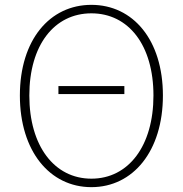

<svg xmlns="http://www.w3.org/2000/svg" viewBox="-20 -759 754 792"><path d="M221 -371H493V-404H221ZM357 13C529 13 652 -136 652 -365C652 -594 529 -739 357 -739C185 -739 62 -594 62 -365C62 -136 185 13 357 13ZM357 -22C204 -22 101 -157 101 -365C101 -573 204 -704 357 -704C510 -704 613 -573 613 -365C613 -157 510 -22 357 -22Z"/></svg>

Font: Source Han Sans JP ExtraLight
Style: Regular
Weight: 250
Designer: Ryoko NISHIZUKA 西塚涼子 (kana, bopomofo & ideographs); Paul D. Hunt (Latin, Greek & Cyrillic); Sandoll Communications 산돌커뮤니
Foundry: Adobe
Version: Version 2.001;hotconv 1.0.107;makeotfexe 2.5.65593